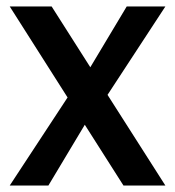

<svg xmlns="http://www.w3.org/2000/svg" viewBox="-20 -571 539 591"><path d="M10 -551H139L258 -364L370 -551H489L311 -279L489 0H360L241 -187L129 0H10L188 -271Z"/></svg>

Font: Poppins Medium
Style: Regular
Weight: 500
Designer: Ninad Kale (Devanagari), Jonny Pinhorn (Latin)
Version: Version 5.002